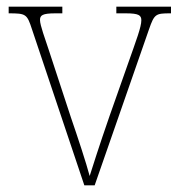

<svg xmlns="http://www.w3.org/2000/svg" viewBox="-20 -556 538 576"><path d="M76 -468 233 0H264L427 -468C443 -514 447 -516 491 -516H493V-536H329V-516H357C397 -516 404 -510 404 -495C404 -475 389 -436 364 -365L309 -209C276 -114 257 -53 249 -28C239 -66 213 -145 193 -203L126 -407C116 -438 100 -480 100 -496C100 -510 107 -516 146 -516H167V-536H6V-516C58 -516 61 -514 76 -468Z"/></svg>

Font: Noto Serif Myanmar SemiCondensed Thin
Style: Regular
Weight: 100
Width: 4
Designer: Ben Mitchell and the Monotype Design Team
Foundry: Monotype Imaging Inc.
Version: Version 2.106